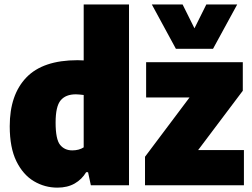

<svg xmlns="http://www.w3.org/2000/svg" viewBox="-20 -828 1128 858"><path d="M236.5 10.5Q180 10.5 131.5 -18.2Q83 -47 53.2 -107.5Q23.5 -168 23.5 -264Q23.5 -404.5 97.8 -481.8Q172 -559 326.5 -559Q334 -559 340.8 -558.5Q347.5 -558 354 -558V-808H556.5V0H386L373.5 -58.5H365Q346 -26.5 313.8 -8Q281.5 10.5 236.5 10.5ZM303 -156Q333 -156 354 -169.5V-403.5Q346 -404.5 336.2 -405.5Q326.5 -406.5 319 -406.5Q273.5 -406.5 251 -379.5Q228.5 -352.5 228.5 -280.5Q228.5 -205.5 248.5 -180.8Q268.5 -156 303 -156ZM628 0V-127.5L827 -392.5H633V-550H1065V-422.5L865.5 -157.5H1070V0ZM766 -610 658.5 -808H796L849 -701.5L902 -808H1040L932 -610Z"/></svg>

Font: Encode Sans Semi Condensed Black
Style: Regular
Weight: 900
Width: 4
Designer: Multiple Designers
Foundry: Impallari Type
Version: Version 3.000; ttfautohint (v1.8.3) -l 8 -r 50 -G 200 -x 14 